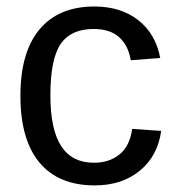

<svg xmlns="http://www.w3.org/2000/svg" viewBox="-20 -558 540 588"><path d="M270 9.8Q159.2 9.8 100.8 -60.3Q42.5 -130.4 42.5 -264.6Q42.5 -397.9 101.1 -468Q159.7 -538.1 269 -538.1Q350.1 -538.1 403.6 -496.1Q457 -454.1 470.7 -380.4L380.4 -373.5Q373.5 -417.5 345.7 -443.4Q317.9 -469.2 266.6 -469.2Q196.8 -469.2 165.5 -422.9Q134.3 -376.5 134.3 -266.6Q134.3 -161.1 167.5 -110.4Q200.7 -59.6 267.6 -59.6Q314.5 -59.6 345.9 -85Q377.4 -110.4 384.8 -163.1L473.6 -157.2Q463.4 -81.1 408.7 -35.6Q354 9.8 270 9.8Z"/></svg>

Font: Arimo Nerd Font
Style: Regular
Weight: 400
Designer: Steve Matteson
Foundry: Monotype Imaging Inc.
Version: Version 1.33;Nerd Fonts 3.2.1